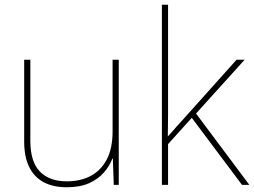

<svg xmlns="http://www.w3.org/2000/svg" viewBox="-20 -780 1072 810"><path d="M481 -528V0H460L456 -111H454Q443 -81 419 -53Q395 -25 356.5 -7.5Q318 10 262 10Q203 10 163 -12Q123 -34 102.5 -77Q82 -120 82 -182V-528H108V-186Q108 -98 148 -56.5Q188 -15 262 -15Q320 -15 363 -38Q406 -61 430.5 -107.5Q455 -154 455 -226V-528Z M689 -385Q689 -337 689 -294Q689 -251 688 -203H687Q699 -216 707.5 -226Q716 -236 725 -246Q734 -256 745 -268L978 -528H1012L807 -301L1032 0H1001L789 -283L689 -172V0H663V-760H689Z"/></svg>

Font: Noto Sans Khmer Thin
Style: Regular
Weight: 250
Version: Version 2.003